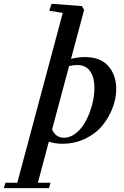

<svg xmlns="http://www.w3.org/2000/svg" viewBox="-129 -745 652 1010"><path d="M199.2 11.2Q159.7 11.2 127.9 0L70.3 216.3H136.7L128.9 244.6H-108.9L-100.6 216.3H-38.1L201.2 -677.2L129.9 -688.5L142.6 -725.1L301.8 -712.9L313.5 -692.9L244.6 -435.5Q283.2 -444.8 317.9 -444.8Q399.4 -444.8 440.9 -397.5Q482.4 -350.1 482.4 -276.9Q482.4 -227.1 463.1 -176.8Q443.8 -126.5 409.2 -84.2Q374.5 -42 319.3 -15.4Q264.2 11.2 199.2 11.2ZM275.4 -402.8Q260.3 -403.3 234.4 -397.5L145 -64Q163.6 -20.5 208 -20.5Q241.2 -20.5 271.7 -45.4Q302.2 -70.3 322.8 -109.1Q343.3 -147.9 355.5 -194.1Q367.7 -240.2 367.7 -283.2Q367.7 -336.9 345.2 -370.1Q322.8 -403.3 275.4 -402.8Z"/></svg>

Font: Elstob
Style: Bold Italic
Weight: 700
Italic angle: -20°
Designer: Peter S. Baker
Version: Version 1.015